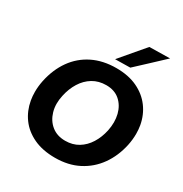

<svg xmlns="http://www.w3.org/2000/svg" viewBox="-218 -1133 1251 1312"><g transform="rotate(30 407.0 -477.0)"><path d="M401 13.5Q303 13.5 232 -20Q161 -53.5 118.8 -111.2Q76.5 -169 63.5 -243.5Q58 -275.5 58 -309Q58 -353 67.5 -399Q89 -500 141.5 -573.8Q194 -647.5 274.8 -687.5Q355.5 -727.5 461 -727.5Q556.5 -727.5 626.5 -694.2Q696.5 -661 739.2 -603.2Q782 -545.5 795.5 -471Q801 -439 801 -405.5Q801 -360.5 791 -312.5Q770 -216 718 -142.8Q666 -69.5 586 -28Q506 13.5 401 13.5ZM403.5 -122Q462 -122 506.5 -149Q551 -176 580.5 -223.2Q610 -270.5 623 -331Q630 -365.5 630 -397.5Q630 -430 622.5 -460.5Q607.5 -519.5 565.8 -555.8Q524 -592 459 -592Q399 -592 353.2 -564.2Q307.5 -536.5 277.5 -488.2Q247.5 -440 234.5 -378.5Q227 -344.5 227 -313.5Q227 -280 236 -249.5Q253 -191.5 296.2 -156.8Q339.5 -122 403.5 -122ZM421 -775.5Q462 -824 501.8 -870.8Q541.5 -917.5 582 -965L744 -968Q691.5 -919 640.5 -871Q589 -823 540 -777.5Z"/></g></svg>

Font: Heraclito
Style: Bold Italic
Weight: 700
Italic angle: -12°
Designer: Kostas Bartsokas (font) & Cristiano Sobral (main changes)
Foundry: Kostas Bartsokas (font) & Cristiano Sobral (main changes)
Version: Version 1.00;July 8, 2020;FontCreator 13.0.0.2655 64-bit